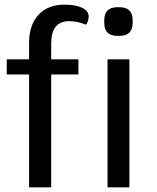

<svg xmlns="http://www.w3.org/2000/svg" viewBox="-20 -805 673 825"><path d="M361 -734Q361 -723 357 -712.5Q353 -702 348 -699Q315 -714 276 -714Q239 -714 219.5 -690Q200 -666 200 -620V-550H317V-485H200V0H105V-485H9V-550H105V-621Q105 -698 145.5 -741.5Q186 -785 256 -785Q305 -785 333 -771.5Q361 -758 361 -734ZM442 -550H536V0H442ZM428 -707V-718Q428 -774 484 -774H494Q550 -774 550 -718V-707Q550 -651 494 -651H484Q428 -651 428 -707Z"/></svg>

Font: Krub Medium
Style: Regular
Weight: 500
Designer: Ekaluck Peanpanawate
Foundry: Cadson Demak Co.,Ltd.
Version: Version 1.000; ttfautohint (v1.6)